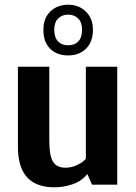

<svg xmlns="http://www.w3.org/2000/svg" viewBox="-20 -783 578 814"><path d="M328 -657Q328 -688 311.5 -704.5Q295 -721 269 -721Q243 -721 226.5 -704.5Q210 -688 210 -657Q210 -624 226 -607.5Q242 -591 269 -591Q296 -591 312 -607.5Q328 -624 328 -657ZM374 -656Q374 -606 345 -577Q316 -548 269 -548Q221 -548 192.5 -576.5Q164 -605 164 -656Q164 -706 193.5 -734.5Q223 -763 269 -763Q314 -763 344 -734Q374 -705 374 -656ZM477 -500V0H370L351 -44H349Q347 -42 344 -38Q341 -34 329.5 -24.5Q318 -15 303.5 -8Q289 -1 264 5Q239 11 210 11Q56 11 56 -160V-500H189V-188Q189 -122 205 -97Q221 -72 257 -72Q281 -72 302.5 -81.5Q324 -91 334 -100L344 -110V-500Z"/></svg>

Font: ArsenalBold
Style: Bold
Weight: 700
Designer: Andrij Shevchenko
Foundry: Stairsfor.com
Version: Version 1.000